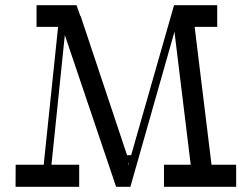

<svg xmlns="http://www.w3.org/2000/svg" viewBox="-20 -720 970 740"><path d="M718 -61 649.6 -620.5 727.4 -639.2 798.2 -61ZM890.2 0H612V-85.1H890.2ZM497.2 -91.9H457.2L451.2 -121.9H501.2ZM817.2 -616.4H647.4L668.6 -700H817.2ZM463.5 0H427.5L205.5 -656.8L290.8 -658L476.5 -101.6ZM650.8 -700H681.6L482.5 0H450.6ZM304.4 -616.4H120.9V-700H275ZM285.2 0H40L40.4 -85.1H285.2ZM212.6 -700 239.8 -681.2 170.2 -6.2H140.2Z"/></svg>

Font: Space Cowgirl
Style: Regular
Weight: 400
Designer: Valery Marier
Foundry: Valery Marier
Version: Version 1.000